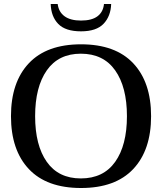

<svg xmlns="http://www.w3.org/2000/svg" viewBox="-20 -932 812 962"><path d="M234 -912H269Q274 -872 303.5 -850.5Q333 -829 386 -829Q440 -829 468.5 -850.5Q497 -872 501 -912H537Q535 -851 499 -813Q463 -775 386 -775Q308 -775 272 -812Q236 -849 234 -912ZM35 -350Q35 -520 124.5 -615Q214 -710 386 -710Q558 -710 647.5 -615Q737 -520 737 -350Q737 -180 647.5 -85Q558 10 386 10Q214 10 124.5 -85Q35 -180 35 -350ZM616 -350Q616 -496 557 -579.5Q498 -663 385 -663Q273 -663 214.5 -579.5Q156 -496 156 -350Q156 -204 214.5 -121Q273 -38 385 -38Q498 -38 557 -121Q616 -204 616 -350Z"/></svg>

Font: Taviraj Medium
Style: Regular
Weight: 500
Designer: Katatrad Team
Foundry: CadsonDemak
Version: Version 1.001